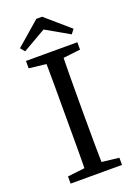

<svg xmlns="http://www.w3.org/2000/svg" viewBox="-150 -846 640 906"><g transform="rotate(-20 170.0 -393.0)"><path d="M41 0V-36L161 -50H179L299 -36V0ZM126 0Q128 -69 128 -140.5Q128 -212 128 -285V-331Q128 -402 128 -473.5Q128 -545 126 -616H214Q212 -546 211.5 -474.5Q211 -403 211 -331V-285Q211 -214 211.5 -142.5Q212 -71 214 0ZM41 -579V-616H299V-579L179 -565H161ZM184 -786 304 -682 287 -660 131 -749H208L53 -660L35 -682L155 -786Z"/></g></svg>

Font: Lisu Bosa ExtraLight
Style: Regular
Weight: 200
Designer: David Morse, Annie Olsen, Victor Gaultney, Frank Grießhammer (Latin)
Foundry: SIL International
Version: Version 2.000